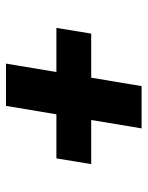

<svg xmlns="http://www.w3.org/2000/svg" viewBox="54 -660 492 640"><g transform="rotate(-90 300.0 -340.0)"><path d="M192 -114 220 -282H73L92 -398H239L267 -566H408L380 -398H527L508 -282H361L333 -114Z"/></g></svg>

Font: Iosevka Etoile Heavy Oblique
Style: Regular
Weight: 900
Italic angle: -9°
Designer: Belleve Invis
Foundry: Belleve Invis
Version: Version 15.5.2; ttfautohint (v1.8.4)